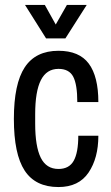

<svg xmlns="http://www.w3.org/2000/svg" viewBox="-20 -743 450 775"><path d="M166 -588 81 -723H161L205 -644L250 -723H330L244 -588ZM377 -331H292Q292 -402 275.5 -433.5Q259 -465 216 -465Q168 -465 145 -419.5Q122 -374 122 -282V-244Q122 -152 144.5 -106.5Q167 -61 216 -61Q259 -61 277.5 -94Q296 -127 296 -195H377Q377 -105 337.5 -46.5Q298 12 216 12Q123 12 79.5 -54.5Q36 -121 36 -263Q36 -405 80 -471.5Q124 -538 216 -538Q300 -538 338.5 -486Q377 -434 377 -331Z"/></svg>

Font: Archivo Narrow
Style: Regular
Weight: 400
Designer: Hector Gatti
Foundry: Omnibus-Type
Version: Version 1.003